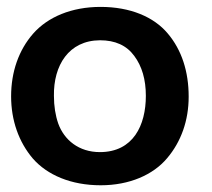

<svg xmlns="http://www.w3.org/2000/svg" viewBox="-20 -534 623 565"><path d="M276.4 11.2C360.8 11.2 430.7 -19.5 471.7 -68.4C513.2 -117.2 535.2 -179.7 535.2 -249.5C535.2 -323.7 514.6 -387.2 473.6 -435.5C432.6 -484.4 363.3 -513.7 275.9 -513.7C190.4 -513.7 120.6 -483.9 77.6 -435.1C35.2 -386.7 12.7 -322.8 12.7 -250.5C12.7 -179.7 35.2 -116.2 76.7 -67.4C119.1 -19 189 11.2 276.4 11.2ZM273.9 -86.4C211.9 -86.4 168.9 -122.1 151.4 -170.4C143.1 -194.3 138.7 -221.7 138.7 -252C137.2 -341.3 182.1 -415 274.4 -415.5C318.8 -415.5 352.5 -400.4 375 -369.6C397.9 -338.9 409.2 -299.8 409.2 -252C409.2 -165.5 372.1 -86.4 273.9 -86.4Z"/></svg>

Font: Ride
Style: Bold
Weight: 700
Version: Version 3.000